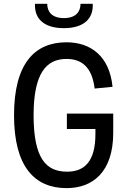

<svg xmlns="http://www.w3.org/2000/svg" viewBox="-20 -960 660 992"><path d="M325.5 -373V-293.5H473V-267C473 -125.5 416 -73 327 -73C219 -73 154 -139 153.5 -363.5C153.5 -583 220 -655.5 323.5 -655.5C399.5 -655.5 455 -616.5 469 -502.5L561.5 -511.5C546 -669.5 449 -741.5 323.5 -741.5C159 -741.5 52.5 -631.5 52.5 -364.5C52.5 -98 159.5 12 324 12C458 12 565 -70 565 -274V-373ZM224 -940.5H161C156.5 -863.5 207.5 -814.5 310 -814.5C412.5 -814.5 463.5 -863.5 459 -940.5H396C396 -899 371.5 -866.5 310 -866.5C248.5 -866.5 224 -899 224 -940.5Z"/></svg>

Font: Monaspace Neon
Style: Regular
Weight: 400
Designer: Riley Cran & the Lettermatic Team
Foundry: Lettermatic
Version: Version 1.200 (Monaspace Neon)